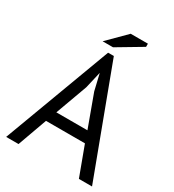

<svg xmlns="http://www.w3.org/2000/svg" viewBox="-202 -963 974 1076"><g transform="rotate(30 285.5 -425.0)"><path d="M478.5 0Q500 0 563.5 0Q499 -173.8 303.7 -694.3Q293.9 -694.3 266.6 -694.3Q202.1 -520.5 7.8 0Q27.3 0 87.9 0Q104.5 -46.9 156.2 -189.5Q218.8 -189.5 408.2 -189.5Q425.8 -141.6 478.5 0ZM257.8 -465.8Q263.7 -492.2 282.2 -571.3Q282.2 -571.3 283.2 -571.3Q289.1 -545.9 307.6 -467.8Q327.1 -416 383.8 -259.8Q334 -259.8 182.6 -259.8Q201.2 -311.5 257.8 -465.8ZM208 -734.4Q224.6 -734.4 275.4 -734.4Q315.4 -757.8 434.6 -829.1Q434.6 -834 434.6 -849.6Q406.2 -849.6 323.2 -849.6Q294.9 -821.3 208 -734.4Z"/></g></svg>

Font: Aptus Gothic JP
Style: Medium
Weight: 400
Designer: Fuminori Ogawa / Motoya
Version: Version 1